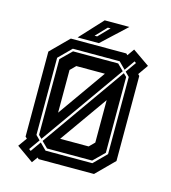

<svg xmlns="http://www.w3.org/2000/svg" viewBox="-126 -949 961 1077"><g transform="rotate(15 355.0 -411.0)"><path d="M159.5 26.5 61.5 -43 98 -94 88 -103V-597L191 -700H513L521.5 -692L550 -732.5L648.5 -664L607.5 -605.5L616 -597V-103L513 0H191L184 -7.5ZM136.5 -33 179 -93.5 216.5 -56H488.5L560.5 -128V-576L536 -600.5L579.5 -662L569.5 -669L527.5 -609L488.5 -648H216.5L144.5 -576V-128L169.5 -103L125.5 -41ZM177 -114 158.5 -132V-572L221.5 -634H483.5L519.5 -598.5ZM221.5 -70 186.5 -104.5 528.5 -589.5 546.5 -572V-132L483.5 -70ZM229.5 -280 426.5 -559H260.5L229.5 -528ZM278.5 -141.5H444L474.5 -172V-418.5ZM226 -716 348 -848H491.5L349.5 -716ZM315.5 -750H330.5L391.5 -813H375.5Z"/></g></svg>

Font: Tourney Expanded Regular
Style: Bold
Weight: 700
Width: 7
Designer: Tyler Finck
Foundry: Etcetera Type Co
Version: Version 1.010; ttfautohint (v1.8.3)